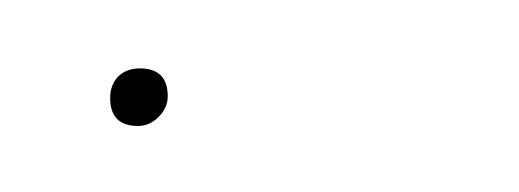

<svg xmlns="http://www.w3.org/2000/svg" viewBox="-20 -33 154 57"><path d="M21 4.4Q12.7 4.4 12.7 -3.9Q12.7 -7.8 15.1 -10.3Q17.6 -12.7 21.5 -12.7Q29.8 -12.7 29.8 -4.4Q29.8 -1 27.1 1.7Q24.4 4.4 21 4.4Z"/></svg>

Font: Fira Sans Compressed Four
Style: Italic
Weight: 100
Width: 3
Italic angle: -8°
Designer: Carrois Corporate & Edenspiekermann AG
Foundry: Carrois Corporate GbR & Edenspiekermann AG
Version: Version 4.203;PS 004.203;hotconv 1.0.88;makeotf.lib2.5.64775